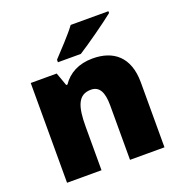

<svg xmlns="http://www.w3.org/2000/svg" viewBox="-136 -883 943 1000"><g transform="rotate(-20 335.0 -383.0)"><path d="M574 -756V-766H365C332 -721 270 -657 236 -620V-606H363C417 -640 527 -718 574 -756ZM412 -563C334 -563 278 -532 243 -480H236L210 -553H66V0H257V-242C257 -352 276 -413 348 -413C395 -413 415 -375 415 -302V0H606V-360C606 -502 526 -563 412 -563Z"/></g></svg>

Font: Noto Sans Canadian Aboriginal Black
Style: Regular
Weight: 900
Designer: Monotype Design Team, Typotheque's Kevin King
Foundry: Monotype Imaging Inc.
Version: Version 2.004